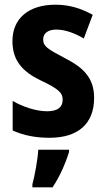

<svg xmlns="http://www.w3.org/2000/svg" viewBox="-20 -577 452 818"><path d="M381 -160C381 -247 333 -290 257 -329C181 -369 164 -380 164 -409C164 -435 184 -451 220 -451C258 -451 300 -435 337 -413L375 -514C324 -542 274 -557 216 -557C104 -557 33 -500 33 -402C33 -319 76 -272 152 -235C231 -198 247 -181 247 -152C247 -120 225 -103 181 -103C133 -103 77 -122 34 -147V-21C81 0 131 10 191 10C314 10 381 -51 381 -160ZM274 71V61H143C141 101 128 172 118 208V221H204C234 176 258 122 274 71Z"/></svg>

Font: Noto Sans Lao UI Cond
Style: Bold
Weight: 700
Width: 3
Designer: Monotype Design Team
Foundry: Monotype Imaging Inc.
Version: Version 2.000